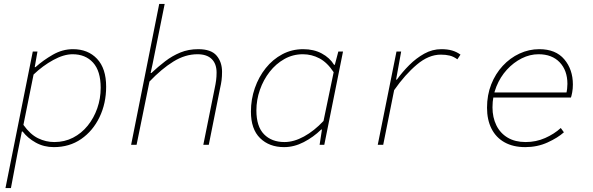

<svg xmlns="http://www.w3.org/2000/svg" viewBox="-20 -742 3040 984"><path d="M8 222 148 -478H172L158 -398H162Q201 -433 250.5 -461.5Q300 -490 354 -490Q431 -490 477.5 -440.5Q524 -391 524 -298Q524 -212 490 -141.5Q456 -71 396 -29.5Q336 12 256 12Q205 12 163.5 -11Q122 -34 96 -68H92L70 42L36 222ZM258 -14Q311 -14 354.5 -36.5Q398 -59 429.5 -98Q461 -137 478.5 -187Q496 -237 496 -292Q496 -378 457 -421Q418 -464 352 -464Q307 -464 253 -434.5Q199 -405 152 -360L100 -102Q135 -53 175 -33.5Q215 -14 258 -14Z M652 0 796 -722H824L762 -414L752 -368H756Q790 -400 826.5 -428Q863 -456 904.5 -473Q946 -490 996 -490Q1062 -490 1090 -457Q1118 -424 1118 -374Q1118 -350 1115.5 -330.5Q1113 -311 1108 -290L1050 0H1022L1080 -288Q1085 -311 1087.5 -330Q1090 -349 1090 -370Q1090 -415 1065 -439.5Q1040 -464 992 -464Q929 -464 868.5 -426.5Q808 -389 746 -324L680 0Z M1436 12Q1360 12 1313 -34Q1266 -80 1266 -170Q1266 -233 1286 -290.5Q1306 -348 1342 -393Q1378 -438 1427 -464Q1476 -490 1534 -490Q1588 -490 1629 -468Q1670 -446 1692 -410H1696L1714 -478H1738L1642 0H1618L1630 -78H1626Q1586 -39 1536.5 -13.5Q1487 12 1436 12ZM1438 -14Q1486 -14 1538 -42.5Q1590 -71 1638 -122L1690 -372Q1657 -422 1617 -443Q1577 -464 1532 -464Q1481 -464 1437.5 -439.5Q1394 -415 1362 -374Q1330 -333 1312 -281.5Q1294 -230 1294 -176Q1294 -94 1333 -54Q1372 -14 1438 -14Z M1916 0 2012 -478H2036L2010 -334H2014Q2042 -373 2077.5 -408.5Q2113 -444 2154.5 -467Q2196 -490 2242 -490Q2274 -490 2297.5 -483Q2321 -476 2340 -462L2324 -438Q2305 -452 2285 -457Q2265 -462 2239 -462Q2177 -462 2116.5 -411Q2056 -360 2000 -280L1944 0Z M2672 12Q2610 12 2566 -12.5Q2522 -37 2499 -82.5Q2476 -128 2476 -190Q2476 -255 2497.5 -309.5Q2519 -364 2556.5 -404.5Q2594 -445 2642.5 -467.5Q2691 -490 2744 -490Q2828 -490 2872 -438Q2916 -386 2916 -309Q2916 -287 2912.5 -268.5Q2909 -250 2906 -242H2500L2506 -268H2908L2882 -262Q2885 -274 2886.5 -287Q2888 -300 2888 -312Q2888 -381 2848.5 -422.5Q2809 -464 2740 -464Q2696 -464 2654 -443Q2612 -422 2578 -385Q2544 -348 2524 -298.5Q2504 -249 2504 -192Q2504 -140 2524 -99.5Q2544 -59 2582 -36.5Q2620 -14 2674 -14Q2727 -14 2773.5 -34.5Q2820 -55 2854 -86L2870 -64Q2839 -36 2786.5 -12Q2734 12 2672 12Z"/></svg>

Font: Source Code Pro ExtraLight ExtraLight
Style: Italic
Weight: 250
Italic angle: -11°
Monospace: yes
Version: Version 1.016;hotconv 1.0.116;makeotfexe 2.5.65601